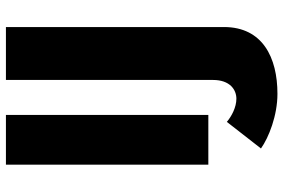

<svg xmlns="http://www.w3.org/2000/svg" viewBox="-178 -562 979 664"><g transform="rotate(-90 312.0 -230.5)"><path d="M222 64 130 182C168 209 244 239 319 239C444 239 550 188 550 54V-700H367V16C367 75 333 97 302 97C273 97 242 81 222 64ZM74 -700V0H246V-700Z"/></g></svg>

Font: Jost
Style: Bold
Weight: 700
Version: Version 3.710